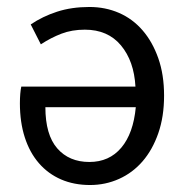

<svg xmlns="http://www.w3.org/2000/svg" viewBox="-20 -518 536 550"><path d="M238 12Q192 12 155 -4Q118 -20 91.5 -50.5Q65 -81 51 -124.5Q37 -168 37 -222Q37 -236 38 -248.5Q39 -261 41 -270H368Q364 -343 326.5 -388Q289 -433 223 -433Q186 -433 156 -421.5Q126 -410 97 -391L68 -448Q102 -471 143.5 -484.5Q185 -498 236 -498Q282 -498 321 -481Q360 -464 388.5 -431Q417 -398 433.5 -351Q450 -304 450 -244Q450 -184 433.5 -136.5Q417 -89 388.5 -56Q360 -23 321 -5.5Q282 12 238 12ZM236 -54Q293 -54 327.5 -95Q362 -136 369 -211H110Q110 -132 144 -93Q178 -54 236 -54Z"/></svg>

Font: CV Source Sans
Style: Regular
Weight: 400
Designer: Paul D. Hunt
Foundry: Adobe Systems Incorporated
Version: Version 3.001